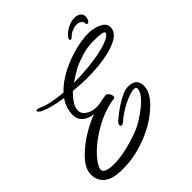

<svg xmlns="http://www.w3.org/2000/svg" viewBox="-261 -1003 1269 1269"><g transform="rotate(-45 373.5 -368.0)"><path d="M161 99Q145 99 129 98Q113 97 97 95Q43 87 13 55.5Q-17 24 -17 -21Q-17 -40 -13 -56Q-4 -89 25 -123Q54 -157 95.5 -189.5Q137 -222 184.5 -248.5Q232 -275 280 -293Q232 -298 204 -323Q176 -348 176 -388Q176 -450 215 -508Q158 -516 111.5 -529Q65 -542 40 -557Q26 -568 26 -575Q26 -581 35 -581Q43 -581 54 -577Q86 -561 133 -551Q180 -541 238 -536Q273 -574 322 -604Q371 -634 426 -655Q481 -676 534.5 -687Q588 -698 631 -698Q656 -698 687 -690.5Q718 -683 741 -666.5Q764 -650 764 -622Q764 -573 701.5 -541.5Q639 -510 526 -498Q501 -496 474 -494.5Q447 -493 421 -493Q388 -493 354.5 -495Q321 -497 289 -500Q261 -473 241 -443Q221 -413 221 -383Q221 -355 251.5 -334Q282 -313 327 -313Q341 -313 357 -316Q373 -319 387 -322Q410 -327 420 -327Q433 -329 444 -314.5Q455 -300 455 -286Q455 -271 439 -271Q425 -270 408.5 -266.5Q392 -263 373 -257Q301 -236 226 -189Q207 -177 190 -165Q173 -153 157 -140Q88 -84 59 -28Q51 -12 51 -2Q51 35 146 35Q180 35 225 27Q270 19 318 4.5Q366 -10 409 -28Q433 -39 466 -60Q499 -81 530.5 -106.5Q562 -132 582.5 -159Q603 -186 603 -210Q603 -224 583 -224Q566 -224 539.5 -215Q513 -206 483 -191Q453 -176 425.5 -157.5Q398 -139 378 -120Q368 -111 358 -111Q347 -111 347 -123Q347 -135 362 -149Q374 -160 398 -178.5Q422 -197 452.5 -216.5Q483 -236 513 -249.5Q543 -263 567 -263Q646 -263 646 -192Q646 -159 627 -126.5Q608 -94 577.5 -65Q547 -36 513 -12.5Q479 11 450 25Q392 56 316.5 77.5Q241 99 161 99ZM417 -586Q400 -576 377.5 -562.5Q355 -549 332 -533Q433 -533 526 -547Q608 -558 661 -579Q714 -600 714 -621Q714 -638 615 -638Q559 -637 507 -621Q455 -605 417 -586ZM673 -746Q663 -746 663 -758Q663 -775 649.5 -784Q636 -793 616 -793Q597 -793 574.5 -784Q552 -775 535 -757Q528 -749 521 -749Q516 -749 513.5 -753.5Q511 -758 513 -764Q523 -783 543.5 -799Q564 -815 589.5 -825Q615 -835 638 -835Q668 -835 684 -820Q700 -805 697 -782Q696 -771 691 -760Q684 -746 673 -746Z"/></g></svg>

Font: Birthstone Bounce Medium
Style: Regular
Weight: 500
Designer: Robert E. Leuschke
Foundry: Rob Leuschke
Version: Version 1.010; ttfautohint (v1.8.3)